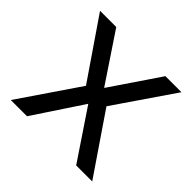

<svg xmlns="http://www.w3.org/2000/svg" viewBox="-133 -632 762 762"><g transform="rotate(45 248.5 -250.5)"><path d="M20 0 191 -251 20 -501H111L248 -296L387 -501H477L306 -251L477 0H387L248 -207L111 0Z"/></g></svg>

Font: DM Sans 17pt
Style: Regular
Weight: 400
Version: Version 4.004;gftools[0.9.30]